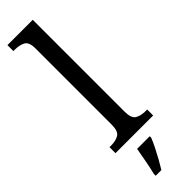

<svg xmlns="http://www.w3.org/2000/svg" viewBox="-333 -747 955 955"><g transform="rotate(-45 144.5 -269.5)"><path d="M12 0V-42H24Q56 -42 77.5 -54.5Q99 -67 99 -114V-650Q99 -695 76.5 -706.5Q54 -718 24 -718H12V-760H190V-114Q190 -67 211.5 -54.5Q233 -42 265 -42H277V0ZM74 208Q82 175 89.5 136Q97 97 103 61H192V71Q184 92 170.5 119Q157 146 142 173Q127 200 114 221H74Z"/></g></svg>

Font: Noto Serif Myanmar SemCond
Style: Regular
Weight: 400
Width: 4
Designer: Ben Mitchell and the Monotype Design Team
Foundry: Monotype Imaging Inc.
Version: Version 2.106; ttfautohint (v1.8.4.7-5d5b)